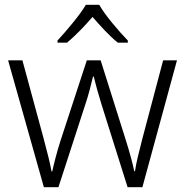

<svg xmlns="http://www.w3.org/2000/svg" viewBox="-20 -785 776 805"><path d="M396 -765H340C315 -722 258 -655 221 -615V-606H261C297 -636 336 -677 368 -714C400 -677 438 -635 474 -606H516V-615C478 -654 420 -722 396 -765ZM406 -346 515 0H577L722 -532H664L577 -204C562 -145 550 -99 546 -67H543C536 -101 523 -148 508 -196L402 -532H344L234 -196C217 -143 206 -98 199 -66H196C190 -101 179 -144 163 -204L74 -532H14L164 0H225L337 -345C352 -389 362 -431 370 -464H373C381 -431 392 -391 406 -346Z"/></svg>

Font: Noto Sans Ethiopic Light
Style: Regular
Weight: 300
Designer: Monotype Design Team
Foundry: Monotype Imaging Inc.
Version: Version 2.102